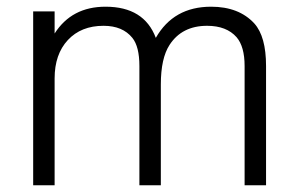

<svg xmlns="http://www.w3.org/2000/svg" viewBox="-20 -553 893 573"><path d="M79 -519H143V-453Q194 -533 295 -533Q410 -533 445 -440Q498 -533 610 -533Q693 -533 739 -483Q774 -444 774 -356V0H710V-356Q710 -414 686 -442Q656 -476 598 -476Q523 -476 486 -419Q460 -379 460 -301V0H396V-356Q396 -414 375 -440Q346 -476 289 -476Q222 -476 182.5 -433.5Q143 -391 143 -319V0H79Z"/></svg>

Font: Almarai Light
Style: Regular
Weight: 300
Designer: Boutros International 2019
Foundry: Created by Boutros International 2019
Version: Version 1.10